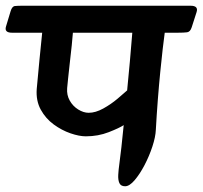

<svg xmlns="http://www.w3.org/2000/svg" viewBox="-76 -626 707 669"><path d="M-55 -534 -39 -587Q-34 -604 -24 -605Q-14 -606 0 -606H588Q616 -606 609 -584L592 -531Q587 -515 576 -513.5Q565 -512 543 -512H498Q495 -491 491 -456Q487 -421 482.5 -376Q478 -331 474 -279.5Q470 -228 467 -174Q466 -149 455 -115.5Q444 -82 427.5 -50.5Q411 -19 393 2Q375 23 360 23Q345 23 340 12Q335 1 336 -17Q337 -35 340 -56Q343 -78 347 -113Q351 -148 355 -190Q340 -180 303 -165.5Q266 -151 223 -151Q200 -151 169.5 -161.5Q139 -172 111 -192.5Q83 -213 66 -244Q49 -275 52 -316Q56 -363 61.5 -417.5Q67 -472 71 -512H-34Q-62 -512 -55 -534ZM158 -319Q156 -295 167 -275.5Q178 -256 196.5 -244.5Q215 -233 233 -233Q257 -233 284 -248Q311 -263 333.5 -282Q356 -301 367 -311Q372 -361 376.5 -411.5Q381 -462 385 -512H178Q177 -496 174 -468Q171 -440 167.5 -409.5Q164 -379 161.5 -354.5Q159 -330 158 -319Z"/></svg>

Font: Alkatra
Style: Regular
Weight: 400
Designer: Suman Bhandary
Version: Version 1.100;gftools[0.9.22]